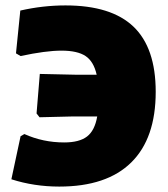

<svg xmlns="http://www.w3.org/2000/svg" viewBox="-20 -678 620 709"><path d="M199 11Q106 11 22 -16L56 -175L70 -183Q139 -152 217 -152Q273 -152 301.5 -174Q330 -196 339 -248H250L126 -245L115 -259L127 -405L263 -402H337Q326 -451 296 -471Q266 -491 207 -491Q149 -491 56 -471L39 -481L55 -639Q138 -658 222 -658Q391 -658 473 -579.5Q555 -501 555 -339Q555 -167 464.5 -78Q374 11 199 11Z"/></svg>

Font: Alegreya Sans SC Black
Style: Regular
Weight: 900
Designer: Juan Pablo del Peral
Foundry: Huerta Tipografica
Version: Version 2.007